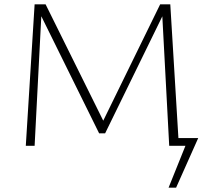

<svg xmlns="http://www.w3.org/2000/svg" viewBox="-20 -678 971 893"><path d="M798 0V-36H902L884 0ZM764 195 857 -36H902L799 195ZM767 0 733 -639 754 -641 469 -58H441L160 -627L161 -658H192L468 -101L452 -100L725 -658H772L812 0ZM100 0 141 -658H175L141 0Z"/></svg>

Font: Ysabeau ExtraLight
Style: Regular
Weight: 250
Designer: Christian Thalmann (Catharsis Fonts)
Version: Version 2.002